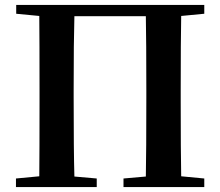

<svg xmlns="http://www.w3.org/2000/svg" viewBox="-20 -762 897 782"><path d="M812 -706 718 -697Q716 -597 716 -395V-346Q716 -144 718 -44L812 -35V0H483V-35L574 -43Q576 -143 576 -364V-395Q576 -596 574 -696H283Q280 -597 280 -395V-364Q280 -144 283 -43L374 -35V0H45V-35L140 -44Q141 -143 141 -346V-395Q141 -596 140 -697L46 -706V-742H812Z"/></svg>

Font: Swei Spring CJKtc
Style: Bold
Weight: 700
Version: Version 1.021